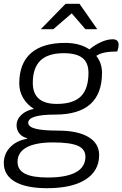

<svg xmlns="http://www.w3.org/2000/svg" viewBox="-37 -785 642 1007"><path d="M578 -515Q500 -515 468 -492Q498 -454 498 -403Q498 -184 253 -184Q111 -184 111 -141Q111 -120 149 -110Q187 -100 266 -100Q370 -100 426.5 -66.5Q483 -33 483 28Q483 111 412 156.5Q341 202 210 202Q100 202 41.5 168Q-17 134 -17 70Q-17 22 16.5 -13Q50 -48 105 -57V-60Q79 -67 64.5 -85Q50 -103 50 -128Q50 -159 75 -182.5Q100 -206 141 -214Q105 -236 84.5 -271Q64 -306 64 -347Q64 -452 125 -506Q186 -560 305 -560Q381 -560 432 -526Q461 -550 493.5 -564.5Q526 -579 554 -579Q585 -579 585 -550Q585 -535 578 -515ZM427 -403Q427 -456 395.5 -481Q364 -506 298 -506Q215 -506 175 -467.5Q135 -429 135 -350Q135 -240 261 -240Q347 -240 387 -279.5Q427 -319 427 -403ZM55 64Q55 106 94 126Q133 146 213 146Q311 146 361 118.5Q411 91 411 37Q411 -3 371 -20.5Q331 -38 241 -38Q150 -38 102.5 -12Q55 14 55 64ZM307 -765H380L473 -632H411L339 -715L243 -632H177Z"/></svg>

Font: Krub
Style: Italic
Weight: 400
Italic angle: -8°
Designer: Ekaluck Peanpanawate
Foundry: Cadson Demak Co.,Ltd.
Version: Version 1.000; ttfautohint (v1.6)